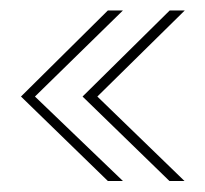

<svg xmlns="http://www.w3.org/2000/svg" viewBox="-20 -462 382 357"><path d="M208.5 -442.5 45 -282.5 208.5 -125.5H180.5L19 -282.5L180.5 -442.5ZM323.5 -442.5 161 -282.5 323 -125.5H295L133.5 -282.5L295.5 -442.5Z"/></svg>

Font: Epilogue ExtraLight
Style: Regular
Weight: 250
Designer: Tyler Finck
Foundry: Etcetera Type Co
Version: Version 2.112